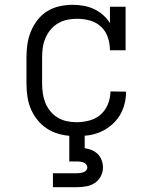

<svg xmlns="http://www.w3.org/2000/svg" viewBox="-20 -558 640 798"><path d="M298 8Q269 8 240.5 2.5Q212 -3 187 -16.5Q162 -30 142.5 -51.5Q123 -73 111 -99Q99 -125 94.5 -153Q90 -181 90 -210V-320Q90 -348 94 -375Q98 -402 108.5 -427.5Q119 -453 136 -475Q153 -497 176.5 -511.5Q200 -526 227.5 -532Q255 -538 282 -538Q305 -538 327.5 -534Q350 -530 370.5 -520.5Q391 -511 408 -496Q425 -481 437 -462V-530H502V-349H437Q437 -376 428.5 -402Q420 -428 400.5 -446.5Q381 -465 354.5 -472.5Q328 -480 301 -480Q280 -480 260 -476Q240 -472 222 -461.5Q204 -451 190.5 -435Q177 -419 169 -400Q161 -381 158 -361Q155 -341 155 -320V-210Q155 -190 158 -169.5Q161 -149 168.5 -130.5Q176 -112 189 -96Q202 -80 219.5 -69.5Q237 -59 257 -54.5Q277 -50 298 -50Q324 -50 351 -57Q378 -64 398 -81.5Q418 -99 428.5 -125Q439 -151 439 -178L504 -177Q504 -151 497.5 -125.5Q491 -100 477.5 -78Q464 -56 443.5 -38.5Q423 -21 399.5 -10.5Q376 0 350 4Q324 8 298 8ZM200 220V162H300Q307 162 314 161Q321 160 327.5 157.5Q334 155 338.5 150Q343 145 343 138Q343 131 338.5 125.5Q334 120 327.5 117.5Q321 115 314 114Q307 113 300 113H268V0H332V58Q347 60 361.5 66Q376 72 386.5 82.5Q397 93 402.5 108Q408 123 408 138Q408 157 399 174.5Q390 192 374 202.5Q358 213 338.5 216.5Q319 220 300 220Z"/></svg>

Font: Iosevka Slab Light Extended
Style: Regular
Weight: 300
Width: 7
Monospace: yes
Designer: Belleve Invis
Foundry: Belleve Invis
Version: Version 11.1.0; ttfautohint (v1.8.3)